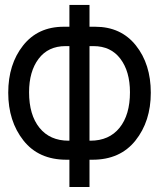

<svg xmlns="http://www.w3.org/2000/svg" viewBox="-20 -744 640 774"><path d="M259.8 -724.1H340.8V-636.2H363.8Q467.8 -636.2 527.8 -560.8Q587.9 -485.4 587.9 -370.1Q587.9 -254.9 526.1 -177.5Q464.4 -100.1 353 -100.1H340.8V9.8H259.8V-100.1H248Q135.7 -100.1 74.5 -177.7Q13.2 -255.4 13.2 -370.1Q13.2 -484.9 73 -560.5Q132.8 -636.2 236.8 -636.2H259.8ZM340.8 -176.8H344.2Q419.9 -176.8 461.9 -228.8Q503.9 -280.8 503.9 -372.1Q503.9 -456.1 465.3 -507.1Q426.8 -558.1 356.9 -558.1H340.8ZM259.8 -558.1H244.1Q174.3 -558.1 135.7 -507.1Q97.2 -456.1 97.2 -372.1Q97.2 -280.8 139.2 -228.8Q181.2 -176.8 256.8 -176.8H259.8Z"/></svg>

Font: WenQuanYi Micro Hei Mono
Style: Regular
Weight: 400
Foundry: Ascender Corporation
Version: Version 0.2.0-beta